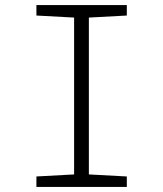

<svg xmlns="http://www.w3.org/2000/svg" viewBox="-20 -734 640 754"><path d="M123 0V-41L271 -49V-665L123 -673V-714H478V-673L329 -665V-49L478 -41V0Z"/></svg>

Font: Noto Sans Mono Light
Style: Regular
Weight: 300
Designer: Monotype Design Team
Foundry: Monotype Imaging Inc.
Version: Version 2.014; ttfautohint (v1.8.4.7-5d5b)